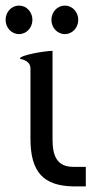

<svg xmlns="http://www.w3.org/2000/svg" viewBox="-30 -667 373 687"><path d="M38 -647C11 -647 -10 -624 -10 -596C-10 -568 11 -545 38 -545C65 -545 86 -568 86 -596C86 -624 65 -647 38 -647ZM202 -647C175 -647 154 -624 154 -596C154 -568 175 -545 202 -545C229 -545 250 -568 250 -596C250 -624 229 -647 202 -647ZM79 -171C79 -49 127 -2 233 0H277V-70H232C173 -70 158 -111 158 -167V-485C132 -485 41 -470 41 -457C57 -453 79 -446 79 -422Z"/></svg>

Font: Mint Spirit
Style: Regular
Weight: 400
Designer: HARENDAL Hirwen
Foundry: Arkandis Digital Foundry.
Version: Version 1.004;FFEdit